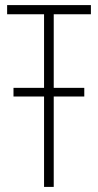

<svg xmlns="http://www.w3.org/2000/svg" viewBox="-20 -734 385 754"><path d="M153 0H191V-355H311V-389H191V-678H337V-714H8V-678H153V-389H33V-355H153Z"/></svg>

Font: Noto Sans ExtraCondensed ExtraLight
Style: Regular
Weight: 200
Width: 2
Designer: Monotype Design Team
Foundry: Monotype Imaging Inc.
Version: Version 2.013